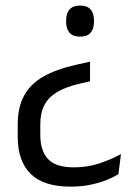

<svg xmlns="http://www.w3.org/2000/svg" viewBox="-20 -518 486 699"><path d="M307.8 -293.6V-222.1L267.9 -212.8Q218.4 -201.3 187.2 -182.4Q156 -163.5 141.4 -135Q126.7 -106.6 126.7 -65.2V-26.6Q126.7 30.5 154.7 60.9Q182.7 91.3 249.5 91.3Q298.3 91.3 342.2 76.7Q386.2 62 420.4 42.8L411.1 116.3Q394 126.8 368 137.3Q342.1 147.7 309.1 154.6Q276.1 161.5 237.2 161.5Q138 161.5 91.2 114.6Q44.5 67.8 44.5 -19.8V-64Q44.5 -128.1 68 -170.5Q91.4 -212.8 138.2 -239.4Q184.9 -265.9 254.4 -281.6ZM271.5 -497.8Q297.3 -497.8 309.7 -483.7Q322.1 -469.7 322.1 -443.4V-438.4Q322.1 -412.6 309.7 -398.6Q297.3 -384.6 271.5 -384.6Q246 -384.6 233.4 -398.6Q220.8 -412.6 220.8 -438.4V-443.4Q220.8 -469.7 233.4 -483.7Q246 -497.8 271.5 -497.8Z"/></svg>

Font: Anek Bangla Medium
Style: Regular
Weight: 500
Designer: Sulekha Rajkumar (Bangla), Yesha Goshar (Latin)
Foundry: Ek Type
Version: Version 1.003